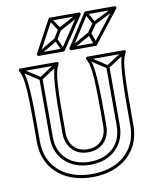

<svg xmlns="http://www.w3.org/2000/svg" viewBox="-92 -889 803 983"><g transform="rotate(-10 310.0 -397.0)"><path d="M492 -518H476V-214Q476 -214 476 -214Q476 -214 476 -214Q476 -141 430.5 -98.5Q385 -56 310 -56Q310 -56 310 -56Q310 -56 310 -56Q235 -56 189.5 -98.5Q144 -141 144 -214Q144 -214 144 -214Q144 -214 144 -214V-518H128V-214Q128 -214 128 -214Q128 -214 128 -214Q128 -135 178.5 -87.5Q229 -40 310 -40Q310 -40 310 -40Q310 -40 310 -40Q391 -40 441.5 -87.5Q492 -135 492 -214Q492 -214 492 -214Q492 -214 492 -214ZM44 -587 36 -573 132 -511Q134 -510 136.5 -510Q139 -510 140 -511L235 -573L227 -587L132 -525Q130 -524 136 -524Q142 -524 140 -525ZM393 -587 385 -573 480 -511Q482 -510 484.5 -510Q487 -510 488 -511L584 -573L576 -587L480 -525Q478 -524 484 -524Q490 -524 488 -525ZM310 8Q241 8 188 -17Q135 -42 105 -89.5Q75 -137 75 -203V-299Q75 -377 73 -426.5Q71 -476 67.5 -506Q64 -536 59 -553.5Q54 -571 47 -584L40 -572H231L224 -584Q217 -571 212 -553.5Q207 -536 203.5 -506Q200 -476 198 -426.5Q196 -377 196 -299V-224Q196 -171 227 -138Q258 -105 310 -105Q362 -105 393 -138Q424 -171 424 -224V-299Q424 -377 422 -426.5Q420 -476 416.5 -506Q413 -536 408 -553.5Q403 -571 396 -584L389 -572H580L573 -584Q566 -571 561 -553.5Q556 -536 552.5 -506Q549 -476 547 -426.5Q545 -377 545 -299V-203Q545 -137 515 -89.5Q485 -42 432 -17Q379 8 310 8ZM310 24Q384 24 440.5 -3.5Q497 -31 529 -82Q561 -133 561 -203V-299Q561 -374 562.5 -422.5Q564 -471 567 -500.5Q570 -530 575 -547Q580 -564 587 -576Q589 -581 587 -584.5Q585 -588 580 -588H389Q385 -588 382.5 -584.5Q380 -581 382 -576Q389 -564 394 -547Q399 -530 402 -500.5Q405 -471 406.5 -422.5Q408 -374 408 -299V-224Q408 -178 382 -149.5Q356 -121 310 -121Q264 -121 238 -149.5Q212 -178 212 -224V-299Q212 -374 213.5 -422.5Q215 -471 218 -500.5Q221 -530 226 -547Q231 -564 238 -576Q240 -581 238 -584.5Q236 -588 231 -588H40Q36 -588 33.5 -584.5Q31 -581 33 -576Q40 -564 45 -547Q50 -530 53 -500.5Q56 -471 57.5 -422.5Q59 -374 59 -299V-203Q59 -133 91 -82Q123 -31 179.5 -3.5Q236 24 310 24ZM239 -707 253 -699 281 -746 267 -754ZM242 -814 228 -806 267 -746Q269 -743 272 -742.5Q275 -742 278 -743L390 -803L382 -817L270 -757Q268 -756 275.5 -754Q283 -752 281 -754ZM267 -640 281 -646 253 -706Q252 -710 248.5 -711Q245 -712 242 -710L141 -650L149 -636L250 -696Q253 -698 245.5 -700.5Q238 -703 239 -700ZM414 -708 428 -698 461 -745 447 -755ZM428 -814 414 -806 447 -746Q449 -743 452 -742.5Q455 -742 458 -743L576 -803L568 -817L450 -757Q448 -756 455.5 -753.5Q463 -751 461 -754ZM435 -640 451 -646 429 -706Q428 -709 424 -710.5Q420 -712 417 -710L310 -650L318 -636L425 -696Q428 -698 420 -701Q412 -704 413 -700ZM321 -639 428 -806 421 -802H572L566 -815L436 -648L442 -651H314ZM152 -639 242 -806 235 -802H386L379 -814L267 -647L274 -651H145ZM307 -647Q305 -643 307.5 -639Q310 -635 314 -635H442Q447 -635 448 -638L578 -805Q581 -809 579 -813.5Q577 -818 572 -818H421Q417 -818 414 -814ZM138 -647Q136 -643 138.5 -639Q141 -635 145 -635H274Q278 -635 281 -639L393 -806Q395 -810 393 -814Q391 -818 386 -818H235Q230 -818 228 -814Z"/></g></svg>

Font: Tilt Prism
Style: Regular
Weight: 400
Version: Version 1.000